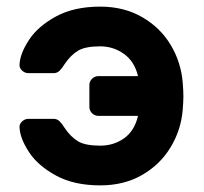

<svg xmlns="http://www.w3.org/2000/svg" viewBox="-20 -550 617 580"><path d="M277 -200H397C389.7 -169.3 375.5 -146.7 354.5 -132C333.5 -117.3 309.7 -110 283 -110C253 -110 230.7 -114.3 216 -123C201.3 -131.7 187.7 -145.3 175 -164C169.7 -172.7 164.5 -179.3 159.5 -184C154.5 -188.7 148.7 -191 142 -191H66C58.7 -191 52.2 -188.3 46.5 -183C40.8 -177.7 38.3 -171.3 39 -164C40.3 -142 50 -117.3 68 -90C86 -62.7 113.2 -39.2 149.5 -19.5C185.8 0.2 230.3 10 283 10C330.3 10 372.2 -0.3 408.5 -21C444.8 -41.7 473.7 -69.5 495 -104.5C516.3 -139.5 528.7 -177.7 532 -219C533.3 -235 534 -248.3 534 -259C534 -270.3 533.3 -284 532 -300C528.7 -341.3 516.5 -379.5 495.5 -414.5C474.5 -449.5 445.7 -477.5 409 -498.5C372.3 -519.5 330.3 -530 283 -530C230.3 -530 185.8 -520.2 149.5 -500.5C113.2 -480.8 86 -457.3 68 -430C50 -402.7 40.3 -378 39 -356C38.3 -348.7 40.8 -342.3 46.5 -337C52.2 -331.7 58.7 -329 66 -329H142C148.7 -329 154.5 -331.3 159.5 -336C164.5 -340.7 169.7 -347.3 175 -356C187.7 -374.7 201.3 -388.3 216 -397C230.7 -405.7 253 -410 283 -410C309 -410 332.7 -402.5 354 -387.5C375.3 -372.5 389.7 -350 397 -320H277C269.7 -320 263.3 -317.3 258 -312C252.7 -306.7 250 -300.3 250 -293V-227C250 -219.7 252.7 -213.3 258 -208C263.3 -202.7 269.7 -200 277 -200Z"/></svg>

Font: Rubik
Style: Regular
Weight: 500
Designer: Hubert & Fischer
Foundry: Hubert & Fischer
Version: Version 1.100